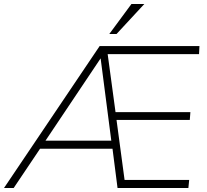

<svg xmlns="http://www.w3.org/2000/svg" viewBox="-25 -934 1031 954"><path d="M966 -705 964 -665H510L549 -377H921L918 -338H554L594 -40H915L911 0H559L534 -195H174L43 0H-5L470 -705ZM475 -644 201 -235H528ZM692 -914 554 -765H518L628 -914Z"/></svg>

Font: Iunito ExtraLight
Style: Italic
Weight: 200
Italic angle: -4.541°
Designer: Vernon Adams
Foundry: Vernon Adams
Version: Version 2.001;November 30, 2019;FontCreator 12.0.0.2547 64-b